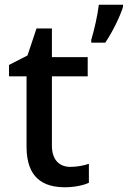

<svg xmlns="http://www.w3.org/2000/svg" viewBox="-20 -780 539 810"><path d="M499 -751V-760H397C392 -717 377 -651 365 -612V-600H424C456 -647 487 -712 499 -751ZM277 -76C231 -76 199 -105 199 -165V-458H350V-539H199V-660H134L96 -546L18 -506V-458H92V-161C92 -27 165 10 254 10C293 10 332 2 355 -9V-89C336 -82 305 -76 277 -76Z"/></svg>

Font: Noto Sans Canadian Aboriginal Medium
Style: Regular
Weight: 500
Designer: Monotype Design Team, Typotheque's Kevin King
Foundry: Monotype Imaging Inc.
Version: Version 2.004